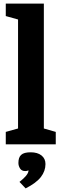

<svg xmlns="http://www.w3.org/2000/svg" viewBox="-20 -800 344 1064"><path d="M80 -692V-88L12 -69V0H289V-69L223 -88V-780H12V-711ZM150 44Q131 44 118 47.5Q105 51 97 58.5Q89 66 85.5 77Q82 88 82 103Q82 119 91 133.5Q100 148 120 148Q125 148 129.5 147Q134 146 136 144L138 146Q137 159 124 174.5Q111 190 88 208L122 244Q181 214 206.5 181Q232 148 232 109Q232 79 210 61.5Q188 44 150 44Z"/></svg>

Font: GradeGX
Style: Regular
Weight: 100
Width: 1
Designer: Adam Twardoch
Foundry: Adam Twardoch
Version: Version 2.002; DEVELOPMENT